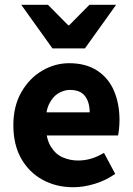

<svg xmlns="http://www.w3.org/2000/svg" viewBox="-20 -773 558 805"><path d="M287 12Q216 12 159 -19Q102 -50 69 -108Q36 -166 36 -248Q36 -328 69.5 -386.5Q103 -445 156.5 -476.5Q210 -508 270 -508Q340 -508 387.5 -477Q435 -446 458 -392Q481 -338 481 -270Q481 -251 479 -232.5Q477 -214 475 -205H151L149 -302H356Q356 -344 336.5 -370Q317 -396 273 -396Q249 -396 225 -382Q201 -368 185.5 -336Q170 -304 172 -248Q173 -191 193 -158.5Q213 -126 243.5 -113Q274 -100 307 -100Q336 -100 362.5 -108Q389 -116 416 -132L463 -44Q425 -17 378 -2.5Q331 12 287 12ZM200 -570 69 -753H181L266 -667H270L355 -753H467L336 -570Z"/></svg>

Font: Mada
Style: Bold
Weight: 700
Designer: Khaled Hosny
Version: Version 1.5